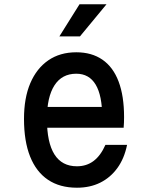

<svg xmlns="http://www.w3.org/2000/svg" viewBox="-20 -860 690 896"><path d="M172 -361H495L457 -313Q457 -414 426.5 -465Q396 -516 336 -516Q269 -516 234 -461.5Q199 -407 199 -305Q199 -195 234 -139.5Q269 -84 339 -84Q384 -84 417 -109Q450 -134 472 -184H573Q560 -120 527.5 -75.5Q495 -31 447.5 -7.5Q400 16 339 16Q259 16 204 -21Q149 -58 120.5 -129.5Q92 -201 92 -305Q92 -403 121.5 -472Q151 -541 205.5 -578.5Q260 -616 336 -616Q408 -616 458 -581.5Q508 -547 533.5 -479.5Q559 -412 559 -314Q559 -301 558.5 -288Q558 -275 557 -264H172ZM257 -690 351 -840H477L353 -690Z"/></svg>

Font: Martian Mono SemiCondensed
Style: Regular
Weight: 400
Width: 4
Designer: Roman Shamin
Foundry: Evil Martians
Version: Version 1.000